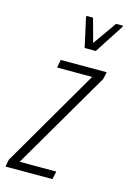

<svg xmlns="http://www.w3.org/2000/svg" viewBox="-141 -780 560 835"><g transform="rotate(15 138.5 -362.0)"><path d="M-29 0 -23 -32 234 -474H76L83 -510H290L283 -478L25 -36H190L182 0ZM170 -587 141 -718 142 -724H171L200 -618L275 -724H306L305 -718L220 -587Z"/></g></svg>

Font: Saira UltraCondensed ExtraLight
Style: Italic
Weight: 250
Width: 1
Italic angle: -12°
Designer: Hector Gatti with collaboration of the Omnibus-Type team
Foundry: Omnibus-Type
Version: Version 1.101